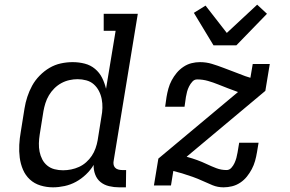

<svg xmlns="http://www.w3.org/2000/svg" viewBox="-20 -794 1240 822"><path d="M207 8Q179 8 153 0Q127 -8 108 -25.5Q89 -43 78.5 -67.5Q68 -92 64.5 -119Q61 -146 62.5 -174Q64 -202 69 -230L85 -330Q89 -355 97 -379.5Q105 -404 117.5 -427Q130 -450 149.5 -470Q169 -490 192 -503.5Q215 -517 240.5 -522.5Q266 -528 291 -528Q318 -528 343 -521.5Q368 -515 387 -499Q406 -483 417 -461Q428 -439 434 -414L475 -662H424V-735H570L467 -108Q465 -99 466 -91Q467 -83 472 -77Q477 -71 485.5 -68.5Q494 -66 503 -66H520L519 8H490Q468 8 447 3Q426 -2 410.5 -14.5Q395 -27 387.5 -47Q380 -67 381 -88Q368 -66 348 -47Q328 -28 305 -15.5Q282 -3 256.5 2.5Q231 8 207 8ZM250 -65Q267 -65 284.5 -68.5Q302 -72 318.5 -79.5Q335 -87 349 -99.5Q363 -112 373 -127Q383 -142 389 -159Q395 -176 398 -193L414 -293Q418 -313 418.5 -332Q419 -351 415.5 -369.5Q412 -388 403.5 -404.5Q395 -421 381.5 -433Q368 -445 349.5 -450Q331 -455 312 -455Q295 -455 277 -451Q259 -447 242.5 -438Q226 -429 212.5 -415.5Q199 -402 189.5 -386Q180 -370 174.5 -352.5Q169 -335 166 -318L150 -218Q147 -199 146.5 -180.5Q146 -162 149.5 -144.5Q153 -127 161 -111.5Q169 -96 182.5 -85Q196 -74 213.5 -69.5Q231 -65 250 -65ZM937 8Q912 8 890 -1Q868 -10 847.5 -19.5Q827 -29 804.5 -37Q782 -45 759 -52L722 -62L712 0H639L658 -115L999 -400Q977 -408 956 -416Q935 -424 914 -432.5Q893 -441 870.5 -447.5Q848 -454 824 -454Q812 -454 803.5 -444.5Q795 -435 789.5 -424Q784 -413 781 -402Q778 -391 776 -379L770 -337H687L693 -379Q696 -397 701 -415Q706 -433 715 -450Q724 -467 736.5 -482Q749 -497 765.5 -508Q782 -519 800 -523.5Q818 -528 836 -528Q863 -528 887.5 -520.5Q912 -513 935.5 -504Q959 -495 983 -486Q1007 -477 1030 -468L1052 -461L1062 -520H1135L1116 -405L779 -123L782 -122Q804 -116 824.5 -108.5Q845 -101 865 -91.5Q885 -82 906 -74Q927 -66 950 -66Q962 -66 970.5 -75.5Q979 -85 984 -96Q989 -107 992 -118Q995 -129 997 -141L1004 -183H1087L1080 -141Q1077 -123 1072 -105Q1067 -87 1058 -70Q1049 -53 1037 -38Q1025 -23 1008.5 -12Q992 -1 973.5 3.5Q955 8 937 8ZM894 -600 810 -739 860 -770 951 -653 1081 -774 1123 -735 992 -600Z"/></svg>

Font: Iosevka Etoile
Style: Italic
Weight: 400
Italic angle: -9°
Designer: Belleve Invis
Foundry: Belleve Invis
Version: Version 22.1.2; ttfautohint (v1.8.4)